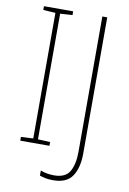

<svg xmlns="http://www.w3.org/2000/svg" viewBox="-97 -772 672 1004"><g transform="rotate(10 239.5 -270.0)"><path d="M208 0H53V-20L118 -23V-690L53 -694V-714H208V-694L143 -690V-23L208 -20ZM258 174Q234 174 216.5 170.5Q199 167 186 162V135Q200 141 219 144.5Q238 148 258 148Q319 148 341 109Q363 70 363 5V-714H389V10Q389 84 359.5 129Q330 174 258 174Z"/></g></svg>

Font: Noto Sans Gurmukhi UI SemiCondensed Thin
Style: Regular
Weight: 100
Width: 4
Designer: Jelle Bosma - Monotype Design Team
Foundry: Monotype Imaging Inc.
Version: Version 2.004; ttfautohint (v1.8.4.7-5d5b)